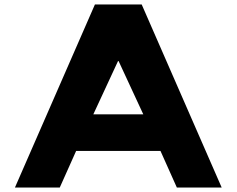

<svg xmlns="http://www.w3.org/2000/svg" viewBox="-20 -845 1066 865"><path d="M618.3 -825H407.7L47.2 0H249.2L323 -165H703L776.8 0H978.8ZM625.5 -330H400.5L511.8 -570H514.2Z"/></svg>

Font: Hussar
Style: BdSuprExt
Weight: 700
Foundry: Cannot Into Space Fonts
Version: Version 2.00